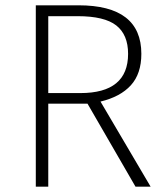

<svg xmlns="http://www.w3.org/2000/svg" viewBox="-20 -704 624 724"><path d="M310 -313H162V0H115V-684H276Q513 -684 513 -501Q513 -426 473.5 -382.5Q434 -339 359 -321L548 0H491ZM283 -353Q463 -353 463 -501Q463 -573 418.5 -608Q374 -643 273 -643H162V-353Z"/></svg>

Font: FiraGO ExtraLight
Style: Regular
Weight: 200
Designer: bBox Type
Foundry: bBox Type GmbH
Version: Version 1.001